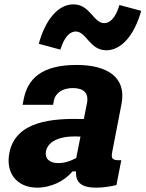

<svg xmlns="http://www.w3.org/2000/svg" viewBox="-20 -852 670 884"><path d="M333 -553C170 -553 107 -488 89 -395L84 -369.5H224.5L228 -388C235 -425 269 -447 317 -446.5C361.5 -446 390 -426.5 380.5 -377.5L366 -304C219.5 -308 51.5 -295 23 -147.5C5 -54.5 58.5 12 151.5 12C214 12 277 -18 314 -63H330C328 -18.5 346.5 12 423.5 12C451.5 12 482 8 516 0L538.5 -114.5C497.5 -112.5 490.5 -121 496.5 -151.5L539.5 -373.5C563.5 -496.5 473.5 -553 333 -553ZM318 -832C250 -832 190 -765 158.5 -650.5L258 -623.5C275.5 -680.5 301 -707 328.5 -707C378 -707 392.5 -620.5 469.5 -620.5C537.5 -620.5 598 -687.5 630 -802L530 -829C513 -771.5 487.5 -745.5 460 -745.5C410 -745.5 395 -832 318 -832ZM191.5 -155.5C200 -197 246 -224 325.5 -224L350.5 -223L331 -124.5C304.5 -110 276 -101 249 -101C207 -101 185.5 -122.5 191.5 -155.5Z"/></svg>

Font: Monaspace Neon ExtraBold
Style: Italic
Weight: 800
Italic angle: -11°
Designer: Riley Cran & the Lettermatic Team
Foundry: Lettermatic
Version: Version 1.200 (Monaspace Neon)